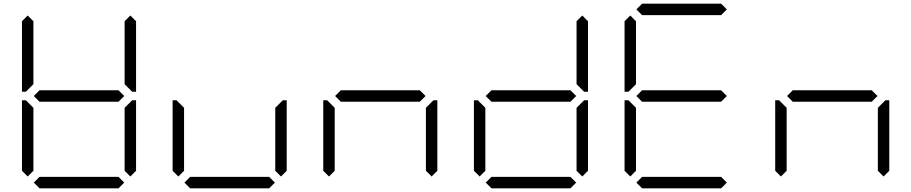

<svg xmlns="http://www.w3.org/2000/svg" viewBox="-20 -1020 4936 1040"><path d="M130 -64 99 -95V-477H120L130 -467L161 -436V-95ZM163 -500 194 -531H622L653 -500L622 -469H194ZM130 -533 120 -523H99V-905L130 -936L161 -905V-564ZM686 -936 717 -905V-523H696L686 -533L655 -564V-905ZM686 -467 696 -477H717V-95L686 -64L655 -95V-436ZM653 -31 622 0H194L163 -31L194 -62H622Z M946 -64 915 -95V-477H936L946 -467L977 -436V-95ZM1502 -467 1512 -477H1533V-95L1502 -64L1471 -95V-436ZM1469 -31 1438 0H1010L979 -31L1010 -62H1438Z M1762 -64 1731 -95V-477H1752L1762 -467L1793 -436V-95ZM1795 -500 1826 -531H2254L2285 -500L2254 -469H1826ZM2318 -467 2328 -477H2349V-95L2318 -64L2287 -95V-436Z M2578 -64 2547 -95V-477H2568L2578 -467L2609 -436V-95ZM2611 -500 2642 -531H3070L3101 -500L3070 -469H2642ZM3134 -936 3165 -905V-523H3144L3134 -533L3103 -564V-905ZM3134 -467 3144 -477H3165V-95L3134 -64L3103 -95V-436ZM3101 -31 3070 0H2642L2611 -31L2642 -62H3070Z M3394 -64 3363 -95V-477H3384L3394 -467L3425 -436V-95ZM3427 -500 3458 -531H3886L3917 -500L3886 -469H3458ZM3458 -938 3427 -969 3458 -1000H3886L3917 -969L3886 -938ZM3394 -533 3384 -523H3363V-905L3394 -936L3425 -905V-564ZM3917 -31 3886 0H3458L3427 -31L3458 -62H3886Z M4210 -64 4179 -95V-477H4200L4210 -467L4241 -436V-95ZM4243 -500 4274 -531H4702L4733 -500L4702 -469H4274ZM4766 -467 4776 -477H4797V-95L4766 -64L4735 -95V-436Z"/></svg>

Font: DSEG7 Classic Mini
Style: Light
Weight: 300
Designer: Keshikan(Twitter:@keshinomi_88pro)
Version: Version 0.46